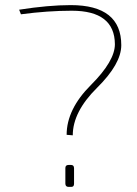

<svg xmlns="http://www.w3.org/2000/svg" viewBox="-20 -732 537 752"><path d="M55 -694Q170 -712 257 -712Q455 -712 455 -555Q455 -482 360 -388Q265 -294 265 -202L241 -204Q241 -304 336 -399Q430 -493 430 -559Q429 -690 261 -690Q167 -690 62 -676ZM258 -86Q270 -86 270 -73V-12Q270 0 259 0H249Q236 0 236 -13V-74Q236 -86 249 -86Z"/></svg>

Font: Taylor Sans Thin
Style: Regular
Weight: 100
Italic angle: -8°
Designer: Natanael Gama
Version: Version 1.001 September 8, 2015